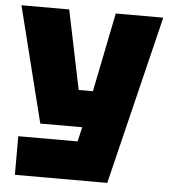

<svg xmlns="http://www.w3.org/2000/svg" viewBox="-51 -746 702 793"><g transform="rotate(5 300.0 -350.0)"><path d="M40 0V-160H286L300 -220H126L6 -700H204L272 -372H331L397 -700H594L423 0Z"/></g></svg>

Font: Tektur ExtraBold
Style: Regular
Weight: 800
Designer: Adam Jagosz
Foundry: Adam Jagosz
Version: Version 1.005;gftools[0.9.30]